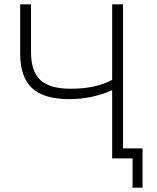

<svg xmlns="http://www.w3.org/2000/svg" viewBox="-20 -730 723 885"><path d="M547 -46H637V135H591V0H497V-314Q403 -273 300 -273Q182 -273 127.5 -324Q73 -375 73 -484V-710H123V-490Q123 -401 166 -361Q209 -321 306 -321Q422 -321 497 -362V-710H547Z"/></svg>

Font: Raleway-v4020 Light
Style: Regular
Weight: 300
Designer: Matt McInerney, Pablo Impallari, Rodrigo Fuenzalida
Foundry: Matt McInerney, Pablo Impallari, Rodrigo Fuenzalida
Version: Version 4.020;PS 004.020;hotconv 1.0.88;makeotf.lib2.5.64775